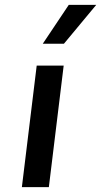

<svg xmlns="http://www.w3.org/2000/svg" viewBox="-20 -770 416 790"><path d="M156 -590 263 -750H376L243 -590ZM70 0 131 -500H242L181 0Z"/></svg>

Font: Orkney Medium
Style: MediumItalic
Weight: 500
Designer: Samuel Oakes and Alfredo Marco Pradil
Foundry: Alfredo Marco Pradil
Version: 1.0; ttfautohint (v1.5)